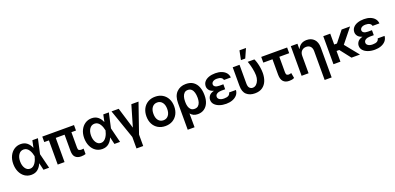

<svg xmlns="http://www.w3.org/2000/svg" viewBox="12 -1949 6826 3321"><g transform="rotate(-20 3425.5 -289.0)"><path d="M263.7 11.7Q194.8 11.2 142.6 -25.1Q90.3 -61.5 60.8 -125.5Q31.2 -189.5 30.8 -272.5Q31.2 -355.5 62 -418.5Q92.8 -481.4 146.2 -517.1Q199.7 -552.7 266.6 -552.7Q335.9 -552.7 382.3 -515.4Q428.7 -478 452.6 -417.5H455.1L481.9 -545.9H584.5L523.9 -272.9L591.8 0H488.3L458 -128.9H455.6Q431.6 -67.9 384.8 -28.1Q337.9 11.7 263.7 11.7ZM424.3 -272.9 423.8 -274.4Q418.9 -300.8 408.7 -330.8Q398.4 -360.8 382.1 -387.2Q365.7 -413.6 341.3 -430.4Q316.9 -447.3 283.2 -447.3Q225.6 -447.3 191.4 -398.4Q157.2 -349.6 157.2 -272.9Q157.2 -196.3 190.7 -146Q224.1 -95.7 278.3 -95.7Q310.5 -95.7 335.2 -113Q359.9 -130.4 377.7 -157.5Q395.5 -184.6 407 -215.1Q418.5 -245.6 423.8 -271.5Z M1248.5 -545.9V-445.3H1164.1V-158.7Q1163.6 -124.5 1179.9 -113.5Q1196.3 -102.5 1222.7 -102.5Q1234.9 -102.5 1246.1 -104Q1257.3 -105.5 1265.1 -106.4V-6.3Q1249 -1.5 1228 2.7Q1207 6.8 1181.2 6.3Q1116.2 6.8 1077.4 -28.6Q1038.6 -64 1038.6 -147V-445.3H876V0H750V-445.3H664.6V-545.9Z M1569.3 11.7Q1500.5 11.2 1448.2 -25.1Q1396 -61.5 1366.5 -125.5Q1336.9 -189.5 1336.4 -272.5Q1336.9 -355.5 1367.7 -418.5Q1398.4 -481.4 1451.9 -517.1Q1505.4 -552.7 1572.3 -552.7Q1641.6 -552.7 1688 -515.4Q1734.4 -478 1758.3 -417.5H1760.7L1787.6 -545.9H1890.1L1829.6 -272.9L1897.5 0H1793.9L1763.7 -128.9H1761.2Q1737.3 -67.9 1690.4 -28.1Q1643.6 11.7 1569.3 11.7ZM1730 -272.9 1729.5 -274.4Q1724.6 -300.8 1714.4 -330.8Q1704.1 -360.8 1687.7 -387.2Q1671.4 -413.6 1647 -430.4Q1622.6 -447.3 1588.9 -447.3Q1531.2 -447.3 1497.1 -398.4Q1462.9 -349.6 1462.9 -272.9Q1462.9 -196.3 1496.3 -146Q1529.8 -95.7 1584 -95.7Q1616.2 -95.7 1640.9 -113Q1665.5 -130.4 1683.3 -157.5Q1701.2 -184.6 1712.6 -215.1Q1724.1 -245.6 1729.5 -271.5Z M1939 -545.9H2071.3L2189.9 -155.8L2304.2 -545.9H2436L2249.5 -6.8V204.1H2126V-6.8Z M2732.4 11.7Q2656.2 11.7 2598.4 -22Q2540.5 -55.7 2508.5 -116.2Q2476.6 -176.8 2476.6 -257.3Q2476.6 -337.4 2508.5 -398.4Q2540.5 -459.5 2598.4 -493.4Q2656.2 -527.3 2732.4 -527.3Q2809.1 -527.3 2866.7 -493.4Q2924.3 -459.5 2956.3 -398.4Q2988.3 -337.4 2988.3 -257.3Q2988.3 -177.2 2956.3 -116.7Q2924.3 -56.2 2866.7 -22.2Q2809.1 11.7 2732.4 11.7ZM2732.4 -94.2Q2790.5 -94.2 2825 -137.9Q2859.4 -181.6 2859.4 -257.3Q2859.4 -333.5 2824.7 -377.4Q2790 -421.4 2732.4 -421.4Q2674.8 -421.4 2640.1 -377.4Q2605.5 -333.5 2605.5 -257.3Q2605.5 -181.2 2640.1 -137.7Q2674.8 -94.2 2732.4 -94.2Z M3069.3 203.1V-285.6Q3068.8 -417 3134.8 -484.9Q3200.7 -552.7 3307.1 -552.7Q3390.6 -552.7 3443.6 -514.4Q3496.6 -476.1 3521.7 -410.4Q3546.9 -344.7 3546.9 -262.7V-252.9Q3546.9 -174.8 3520.8 -115.7Q3494.6 -56.6 3445.8 -23.4Q3397 9.8 3329.1 9.8Q3283.2 9.8 3250.5 -6.3Q3217.8 -22.5 3194.3 -51.8L3195.3 203.1ZM3193.8 -242.2Q3194.8 -209.5 3205.1 -175.5Q3215.3 -141.6 3239.7 -118.7Q3264.2 -95.7 3307.1 -95.7Q3349.1 -95.7 3373.8 -118.4Q3398.4 -141.1 3409.2 -177Q3419.9 -212.9 3419.9 -252.9V-262.7Q3419.9 -312.5 3408.4 -353.5Q3397 -394.5 3371.6 -418.9Q3346.2 -443.4 3304.7 -443.4Q3264.2 -443.4 3239.7 -419.7Q3215.3 -396 3204.3 -357.9Q3193.4 -319.8 3193.4 -276.4Z M3917.5 -285.2V-233.4H3844.7Q3798.8 -233.4 3766.6 -214.1Q3734.4 -194.8 3734.9 -159.7Q3734.4 -129.9 3764.4 -109.6Q3794.4 -89.4 3847.7 -89.4Q3901.4 -89.4 3928.7 -106.7Q3956.1 -124 3962.4 -158.2H4088.4Q4084.5 -104 4052 -66.7Q4019.5 -29.3 3967.3 -9.8Q3915 9.8 3851.6 9.8Q3782.7 9.8 3727.8 -9.8Q3672.9 -29.3 3640.9 -64.7Q3608.9 -100.1 3608.9 -148.4Q3608.9 -188.5 3635.5 -223.9Q3662.1 -259.3 3725.6 -274.9Q3667.5 -291.5 3642.8 -325Q3618.2 -358.4 3618.2 -394Q3618.2 -444.3 3647.9 -480Q3677.7 -515.6 3730.2 -534.2Q3782.7 -552.7 3850.6 -552.7Q3914.1 -552.7 3964.4 -533.4Q4014.6 -514.2 4044.9 -478.3Q4075.2 -442.4 4079.1 -391.6H3952.6Q3947.3 -421.9 3918.9 -438Q3890.6 -454.1 3845.2 -454.1Q3796.9 -454.1 3770 -434.3Q3743.2 -414.6 3743.2 -386.2Q3743.2 -358.4 3769.3 -341.8Q3795.4 -325.2 3844.7 -325.2H3917.5Z M4169.9 -545.9H4295.4V-204.6Q4295.4 -142.6 4319.6 -118.7Q4343.8 -94.7 4375.5 -94.7Q4413.6 -94.7 4441.9 -120.4Q4470.2 -146 4485.8 -187.7Q4501.5 -229.5 4501.5 -277.3Q4500 -340.8 4484.4 -412.8Q4468.8 -484.9 4446.3 -545.9H4568.8Q4584 -516.1 4596.7 -472.2Q4609.4 -428.2 4617.4 -377.9Q4625.5 -327.6 4625.5 -277.3Q4625.5 -198.7 4600.1 -133.5Q4574.7 -68.4 4520.5 -29.3Q4466.3 9.8 4379.4 9.8Q4285.2 9.8 4227.3 -42Q4169.4 -93.8 4169.9 -206.1ZM4346.2 -613.8 4379.9 -781.7H4500L4425.3 -613.8Z M5171.4 -545.9V-440.9H4989.7V-154.3Q4990.2 -117.2 5004.9 -106.9Q5019.5 -96.7 5039.6 -96.7Q5054.7 -96.7 5065.7 -99.9Q5076.7 -103 5086.9 -106.9L5104.5 -9.8Q5081.1 2.4 5059.3 6.1Q5037.6 9.8 5010.7 9.8Q4940.4 9.8 4902.3 -30.5Q4864.3 -70.8 4863.8 -156.7V-440.9H4694.8V-545.9Z M5367.7 -319.3V0H5239.3V-545.9H5361.3V-452.6H5368.7Q5387.2 -498.5 5428.7 -525.6Q5470.2 -552.7 5531.2 -552.7Q5615.7 -552.7 5666.7 -499.3Q5717.8 -445.8 5718.3 -347.2V204.1H5589.4V-327.1Q5589.4 -381.8 5561.3 -412.8Q5533.2 -443.8 5482.9 -443.8Q5432.6 -443.8 5400.1 -411.1Q5367.7 -378.4 5367.7 -319.3Z M5954.1 -515.6V-315.9H6004.9L6163.6 -515.6H6319.3L6108.9 -253.9L6314 0H6157.7L6004.4 -196.8H5954.1V0H5825.7V-515.6Z M6652.8 -285.2V-233.4H6580.1Q6534.2 -233.4 6502 -214.1Q6469.7 -194.8 6470.2 -159.7Q6469.7 -129.9 6499.8 -109.6Q6529.8 -89.4 6583 -89.4Q6636.7 -89.4 6664.1 -106.7Q6691.4 -124 6697.8 -158.2H6823.7Q6819.8 -104 6787.4 -66.7Q6754.9 -29.3 6702.6 -9.8Q6650.4 9.8 6586.9 9.8Q6518.1 9.8 6463.1 -9.8Q6408.2 -29.3 6376.2 -64.7Q6344.2 -100.1 6344.2 -148.4Q6344.2 -188.5 6370.8 -223.9Q6397.5 -259.3 6460.9 -274.9Q6402.8 -291.5 6378.2 -325Q6353.5 -358.4 6353.5 -394Q6353.5 -444.3 6383.3 -480Q6413.1 -515.6 6465.6 -534.2Q6518.1 -552.7 6585.9 -552.7Q6649.4 -552.7 6699.7 -533.4Q6750 -514.2 6780.3 -478.3Q6810.5 -442.4 6814.5 -391.6H6688Q6682.6 -421.9 6654.3 -438Q6626 -454.1 6580.6 -454.1Q6532.2 -454.1 6505.4 -434.3Q6478.5 -414.6 6478.5 -386.2Q6478.5 -358.4 6504.6 -341.8Q6530.8 -325.2 6580.1 -325.2H6652.8Z"/></g></svg>

Font: Inter Display Semi Bold
Style: Regular
Weight: 600
Designer: Rasmus Andersson
Foundry: rsms
Version: Version 4.000;git-37864ae